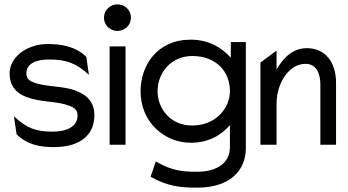

<svg xmlns="http://www.w3.org/2000/svg" viewBox="-20 -664 1599 881"><path d="M24 -327C24 -245 86 -218 148 -206C194 -196 253 -196 294 -180C316 -173 336 -162 336 -135C336 -80 282 -60 221 -60C145 -60 104 -75 44 -130L56 -48C104 0 164 11 226 11C363 11 413 -57 413 -135C413 -199 376 -229 330 -247C272 -271 189 -264 134 -286C116 -293 101 -302 101 -327C101 -375 150 -391 205 -391C281 -391 328 -376 388 -321L376 -403C327 -451 262 -462 200 -462C99 -462 24 -399 24 -327Z M457 -583C457 -549 485 -522 519 -522C553 -522 581 -549 581 -583C581 -617 553 -644 519 -644C485 -644 457 -617 457 -583ZM483 0H556V-451H483Z M625 -245C625 -103 735 -9 855 -9C939 -9 996 -45 1035 -90V11C1035 83 977 124 885 124C824 124 772 122 695 77L671 147C752 193 814 197 885 197C1043 197 1108 111 1108 17V-471H1039V-399C999 -444 940 -482 855 -482C701 -482 625 -364 625 -245ZM703 -245C703 -330 765 -407 862 -407C970 -407 1035 -338 1035 -245C1035 -167 969 -88 862 -88C761 -88 703 -167 703 -245Z M1175 0H1249V-187C1249 -243 1267 -288 1290 -319C1310 -347 1341 -371 1382 -371C1429 -371 1450 -331 1450 -276V0H1522V-284C1522 -379 1472 -443 1388 -443C1322 -443 1279 -397 1249 -345V-432L1175 -377Z"/></svg>

Font: Charger Sport
Style: Nrw
Weight: 400
Designer: Jasper
Foundry: Cannot Into Space Fonts
Version: Version 1.1